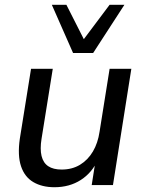

<svg xmlns="http://www.w3.org/2000/svg" viewBox="-20 -775 605 804"><path d="M208 9Q156 9 119.5 -12.5Q83 -34 68 -79Q53 -124 63 -194L110 -487H201L154 -194Q147 -151 154 -122Q161 -93 182 -79Q203 -65 238 -65Q282 -65 315 -85Q348 -105 369 -140.5Q390 -176 397 -224L439 -487H530L453 0H364L381 -108H391Q366 -52 318.5 -21.5Q271 9 208 9ZM286 -553 197 -755H258L331 -611L439 -755H501L370 -553Z"/></svg>

Font: Nunito Sans 12pt Medium
Style: Italic
Weight: 500
Italic angle: -9°
Designer: Vernon Adams
Foundry: Vernon Adams
Version: Version 3.101;gftools[0.9.27]